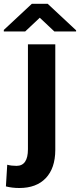

<svg xmlns="http://www.w3.org/2000/svg" viewBox="-71 -757 413 991"><path d="M214.4 -528.3V17.6Q213.9 111.3 165.3 162.4Q116.7 213.4 28.8 213.4Q-8.8 213.4 -40.5 205.1L-33.7 93.3Q-12.2 99.1 14.2 99.1Q73.2 99.1 73.2 13.2V-528.3ZM321.8 -600.6V-594.7H209.5L134.3 -665.5L59.1 -594.7H-51.3V-602.5L93.3 -737.3H175.3Z"/></svg>

Font: SteelSelectRoboto
Style: Roboto-Bold
Weight: 700
Designer: Google
Version: Version 2.137; 2017